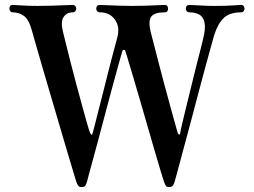

<svg xmlns="http://www.w3.org/2000/svg" viewBox="-20 -746 1030 778"><path d="M308 12Q296 12 289 -10Q287 -17 277 -49.5Q267 -82 252.5 -131.5Q238 -181 220.5 -240Q203 -299 185.5 -359Q168 -419 152 -473Q136 -527 125 -566.5Q114 -606 109 -623Q97 -667 77 -681.5Q57 -696 31 -696Q26 -696 22 -700.5Q18 -705 18 -710Q18 -726 31 -726Q42 -726 68 -724Q94 -722 132 -722Q161 -722 191.5 -723Q222 -724 245 -725Q268 -726 274 -726Q282 -726 285.5 -721Q289 -716 289 -710Q289 -705 285 -700.5Q281 -696 274 -696Q251 -696 238 -677.5Q225 -659 235 -618Q238 -606 246 -573.5Q254 -541 265 -497.5Q276 -454 288.5 -407.5Q301 -361 312.5 -319Q324 -277 332.5 -247Q341 -217 345 -208Q352 -193 355 -205Q357 -211 363.5 -237Q370 -263 380 -302Q390 -341 401 -384.5Q412 -428 422.5 -470Q433 -512 442 -544.5Q451 -577 455 -593Q467 -636 446 -666Q425 -696 385 -696Q378 -696 374 -700.5Q370 -705 370 -710Q370 -726 385 -726Q391 -726 412 -725Q433 -724 461 -723Q489 -722 515 -722Q544 -722 572.5 -723Q601 -724 621.5 -725Q642 -726 647 -726Q661 -726 661 -710Q661 -705 658 -700.5Q655 -696 647 -696Q607 -696 593.5 -679.5Q580 -663 590 -619Q593 -608 601.5 -574.5Q610 -541 622 -495Q634 -449 647 -400Q660 -351 672 -308Q684 -265 691.5 -237.5Q699 -210 700 -208Q702 -202 705.5 -201Q709 -200 710 -205Q711 -214 717.5 -242Q724 -270 733.5 -308.5Q743 -347 753.5 -390Q764 -433 774 -473Q784 -513 792 -543.5Q800 -574 803 -588Q814 -632 808.5 -655.5Q803 -679 786.5 -687.5Q770 -696 748 -696Q741 -696 737 -700.5Q733 -705 733 -710Q733 -726 748 -726Q758 -726 789 -724Q820 -722 848 -722Q898 -722 922.5 -724Q947 -726 957 -726Q964 -726 967.5 -721Q971 -716 971 -710Q971 -705 967 -700.5Q963 -696 957 -696Q911 -696 887 -673.5Q863 -651 848 -604Q846 -597 836.5 -563Q827 -529 813 -477.5Q799 -426 783 -365.5Q767 -305 751 -244.5Q735 -184 721 -133Q707 -82 698.5 -49Q690 -16 688 -11Q685 -1 681 5.5Q677 12 663 12Q656 12 652.5 7.5Q649 3 644 -11Q642 -17 632.5 -48Q623 -79 609 -127Q595 -175 579 -230.5Q563 -286 547 -341Q531 -396 517.5 -441.5Q504 -487 495.5 -515Q487 -543 486 -543Q486 -543 485 -543Q479 -546 477 -541Q478 -547 472 -526Q466 -505 455 -465.5Q444 -426 430.5 -375.5Q417 -325 402.5 -270.5Q388 -216 375 -167Q358 -105 346 -60.5Q334 -16 332 -8Q329 1 325.5 6.5Q322 12 308 12Z"/></svg>

Font: Zen Antique Soft
Style: Regular
Weight: 400
Designer: Yoshimichi Ohira
Foundry: Positype
Version: Version 1.001